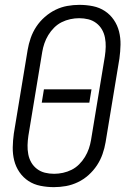

<svg xmlns="http://www.w3.org/2000/svg" viewBox="-20 -763 540 791"><path d="M202 8Q174 8 146.5 2.5Q119 -3 97 -17.5Q75 -32 60 -54Q45 -76 38.5 -102Q32 -128 32.5 -156Q33 -184 37 -213L94 -558Q98 -582 106.5 -606.5Q115 -631 129.5 -653Q144 -675 164.5 -693Q185 -711 208.5 -722.5Q232 -734 257 -738.5Q282 -743 307 -743Q336 -743 363 -737.5Q390 -732 412 -717.5Q434 -703 449 -681Q464 -659 470.5 -633Q477 -607 476.5 -579Q476 -551 472 -522L415 -177Q411 -153 402.5 -128.5Q394 -104 379.5 -82Q365 -60 345 -42Q325 -24 301 -12.5Q277 -1 252 3.5Q227 8 202 8ZM203 -47Q221 -47 239.5 -51Q258 -55 275 -63.5Q292 -72 306 -86Q320 -100 330 -116.5Q340 -133 346 -150.5Q352 -168 355 -186L412 -531Q415 -551 415.5 -570Q416 -589 412.5 -607.5Q409 -626 400 -641.5Q391 -657 376.5 -668Q362 -679 344 -683.5Q326 -688 306 -688Q288 -688 269.5 -684Q251 -680 234 -671.5Q217 -663 203 -649Q189 -635 179 -618.5Q169 -602 163 -584.5Q157 -567 154 -549L97 -204Q94 -184 93.5 -165Q93 -146 96.5 -127.5Q100 -109 109 -93.5Q118 -78 132.5 -67Q147 -56 165 -51.5Q183 -47 203 -47ZM348 -340H152L161 -395H357Z"/></svg>

Font: Iosevka SS04 Light
Style: Italic
Weight: 300
Italic angle: -9°
Monospace: yes
Designer: Belleve Invis
Foundry: Belleve Invis
Version: Version 19.0.0; ttfautohint (v1.8.4)